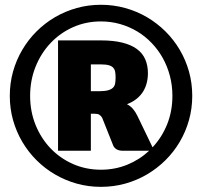

<svg xmlns="http://www.w3.org/2000/svg" viewBox="-20 -756 825 784"><path d="M20 -364.5Q20 -416 33.2 -463.5Q46.5 -511 70.8 -552.2Q95 -593.5 129 -627.5Q163 -661.5 204.5 -685.8Q246 -710 293.2 -723.2Q340.5 -736.5 392 -736.5Q443.5 -736.5 491.2 -723.2Q539 -710 580.2 -685.8Q621.5 -661.5 655.8 -627.5Q690 -593.5 714.2 -552.2Q738.5 -511 751.8 -463.5Q765 -416 765 -364.5Q765 -313.5 751.8 -266Q738.5 -218.5 714.2 -177.2Q690 -136 655.8 -102Q621.5 -68 580.2 -43.8Q539 -19.5 491.2 -6.2Q443.5 7 392 7Q341 7 293.5 -6.2Q246 -19.5 204.5 -43.8Q163 -68 129 -102Q95 -136 70.8 -177.2Q46.5 -218.5 33.2 -265.8Q20 -313 20 -364.5ZM103 -364.5Q103 -301 125.2 -246Q147.5 -191 186.5 -150.2Q225.5 -109.5 278.2 -86.2Q331 -63 392 -63Q449.5 -63 499.8 -83.5Q550 -104 589 -140.5H481Q453.5 -140.5 443 -160L397 -275.5Q391.5 -284 385.2 -287.8Q379 -291.5 367 -291.5H351V-140.5H217V-591H393Q443 -591 479.2 -582Q515.5 -573 538.8 -556Q562 -539 573 -514Q584 -489 584 -457Q584 -436 579 -416.8Q574 -397.5 563.8 -381.2Q553.5 -365 537.2 -352Q521 -339 498.5 -330.5Q513 -323 523 -311.2Q533 -299.5 541 -283L603 -154.5Q641 -195 662.5 -248.5Q684 -302 684 -364.5Q684 -407 673.8 -446Q663.5 -485 644.8 -518.8Q626 -552.5 599.5 -580.2Q573 -608 540.5 -627.5Q508 -647 470.5 -657.8Q433 -668.5 392 -668.5Q331 -668.5 278.2 -645Q225.5 -621.5 186.5 -580.2Q147.5 -539 125.2 -483.5Q103 -428 103 -364.5ZM351 -383.5H383Q407 -383.5 420.8 -387.2Q434.5 -391 441.5 -398Q448.5 -405 450.2 -415.8Q452 -426.5 452 -440Q452 -453 450.2 -462.8Q448.5 -472.5 442.5 -479.2Q436.5 -486 424.8 -489.5Q413 -493 393 -493H351Z"/></svg>

Font: LatoHex
Style: Regular
Weight: 900
Designer: Lukasz Dziedzic
Foundry: tyPoland Lukasz Dziedzic
Version: Version 1.104; Western+Polish opensource